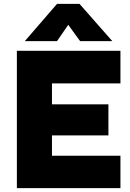

<svg xmlns="http://www.w3.org/2000/svg" viewBox="-20 -970 669 990"><path d="M67 0V-708H601V-540H248V-432H539V-272H248V-167H601V0ZM108 -758 274 -950H390L559 -758H393L332 -842L274 -758Z"/></svg>

Font: Onest Black
Style: Regular
Weight: 900
Designer: Dmitri Voloshin, Andrey Kudryavtsev
Foundry: Dmitri Voloshin, Andrey Kudryavtsev
Version: Version 1.000;gftools[0.9.33]